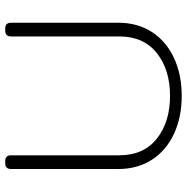

<svg xmlns="http://www.w3.org/2000/svg" viewBox="-10 -710 735 756"><g transform="rotate(-90 358.0 -332.5)"><path d="M70 -235V-657Q70 -680 93 -680H101Q124 -680 124 -657V-231Q124 -135 189.5 -83Q255 -31 358 -31Q461 -31 526.5 -83Q592 -135 592 -231V-657Q592 -680 615 -680H623Q646 -680 646 -657V-235Q646 -159 609.5 -102.5Q573 -46 507.5 -15.5Q442 15 358 15Q274 15 208.5 -15.5Q143 -46 106.5 -102.5Q70 -159 70 -235Z"/></g></svg>

Font: Mitr ExtraLight
Style: Regular
Weight: 275
Designer: Thanarat Vachiruckul
Foundry: Cadson Demak Co.,Ltd.
Version: Version 1.001